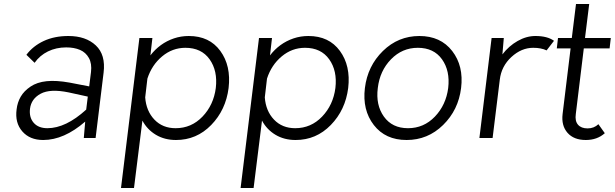

<svg xmlns="http://www.w3.org/2000/svg" viewBox="-20 -690 3074 960"><path d="M322 -510Q409 -510 459 -463Q509 -416 498 -327L458 0H399L406 -82Q300 10 196 10Q129 10 91.5 -33Q54 -76 63 -143Q67 -178 83.5 -206.5Q100 -235 132.5 -257Q165 -279 213 -284Q261 -289 328 -277L426 -258L435 -330Q440 -372 424.5 -400Q409 -428 380 -440.5Q351 -453 311 -453Q261 -453 220 -433Q179 -413 153 -376L112 -416Q145 -460 198.5 -485Q252 -510 322 -510ZM217 -49Q309 -49 411 -142L419 -207L323 -228Q231 -247 183.5 -221.5Q136 -196 130 -146Q125 -103 148.5 -76Q172 -49 217 -49Z M924 -510Q1027 -510 1081.5 -435.5Q1136 -361 1123 -250Q1109 -140 1036 -65Q963 10 860 10Q803 10 759.5 -16Q716 -42 692 -87L650 250H585L677 -500H742L732 -413Q755 -443 784.5 -464.5Q814 -486 849.5 -498Q885 -510 924 -510ZM858 -49Q937 -49 992.5 -107Q1048 -165 1059 -250Q1069 -336 1028 -393.5Q987 -451 907 -451Q842 -451 790.5 -408Q739 -365 717 -297L706 -203Q711 -135 752 -92Q793 -49 858 -49Z M1522 -510Q1625 -510 1679.5 -435.5Q1734 -361 1721 -250Q1707 -140 1634 -65Q1561 10 1458 10Q1401 10 1357.5 -16Q1314 -42 1290 -87L1248 250H1183L1275 -500H1340L1330 -413Q1353 -443 1382.5 -464.5Q1412 -486 1447.5 -498Q1483 -510 1522 -510ZM1456 -49Q1535 -49 1590.5 -107Q1646 -165 1657 -250Q1667 -336 1626 -393.5Q1585 -451 1505 -451Q1440 -451 1388.5 -408Q1337 -365 1315 -297L1304 -203Q1309 -135 1350 -92Q1391 -49 1456 -49Z M2013 10Q1907 10 1849 -65Q1791 -140 1804.5 -250Q1818 -360 1894.5 -435Q1971 -510 2077 -510Q2183 -510 2241 -435Q2299 -360 2285.5 -250Q2272 -140 2195.5 -65Q2119 10 2013 10ZM2020 -49Q2099 -49 2154.5 -107Q2210 -165 2221 -250Q2231 -336 2190 -393.5Q2149 -451 2069 -451Q1991 -451 1935 -393.5Q1879 -336 1869 -250Q1858 -165 1899.5 -107Q1941 -49 2020 -49Z M2657 -510Q2717 -510 2750 -486L2713 -438Q2686 -451 2646 -451Q2587 -451 2537 -405Q2487 -359 2479 -292L2443 0H2377L2438 -500H2499L2492 -418Q2524 -460 2568 -485Q2612 -510 2657 -510Z M2972 -69 3004 -24Q2966 10 2909 10Q2849 10 2817.5 -26Q2786 -62 2793 -120L2833 -448H2764L2770 -500H2839L2860 -670H2926L2905 -500H3034L3028 -448H2899L2859 -120Q2854 -85 2870 -66.5Q2886 -48 2918 -48Q2950 -48 2972 -69Z"/></svg>

Font: Orkney Light
Style: LightItalic
Weight: 300
Designer: Samuel Oakes and Alfredo Marco Pradil
Foundry: Alfredo Marco Pradil
Version: 1.0; ttfautohint (v1.5)